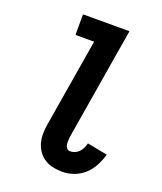

<svg xmlns="http://www.w3.org/2000/svg" viewBox="-138 -824 775 920"><g transform="rotate(20 250.0 -363.5)"><path d="M291 8Q266 8 243 3.5Q220 -1 200.5 -13Q181 -25 167.5 -43.5Q154 -62 147.5 -84Q141 -106 141 -130.5Q141 -155 145 -179L220 -630H125V-735H362L267 -162Q266 -152 265.5 -141.5Q265 -131 266.5 -121.5Q268 -112 274.5 -104.5Q281 -97 291 -97Q303 -97 315 -102Q327 -107 336 -116.5Q345 -126 350.5 -138Q356 -150 359 -162L462 -142Q454 -113 439.5 -85Q425 -57 402 -35.5Q379 -14 349.5 -3Q320 8 291 8Z"/></g></svg>

Font: Iosevka Slab Extrabold
Style: Italic
Weight: 800
Italic angle: -9°
Monospace: yes
Designer: Belleve Invis
Foundry: Belleve Invis
Version: Version 11.1.0; ttfautohint (v1.8.3)